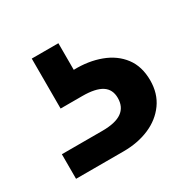

<svg xmlns="http://www.w3.org/2000/svg" viewBox="-78 -76 396 406"><g transform="rotate(-30 120.0 126.5)"><path d="M0 260V200H99Q131 200 146.5 189Q162 178 162 156Q162 135 146.5 125Q131 115 99 115H46V-7H111V58Q147 57 176.5 68Q206 79 223 101.5Q240 124 240 158Q240 190 223.5 213Q207 236 179 248Q151 260 116 260Z"/></g></svg>

Font: DM Sans 10pt Medium
Style: Regular
Weight: 500
Version: Version 4.004;gftools[0.9.30]